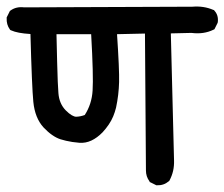

<svg xmlns="http://www.w3.org/2000/svg" viewBox="-36 -584 686 587"><path d="M439.9 -18.6 424.3 -26.4 421.9 -27.3 420.9 -29.8Q415.5 -37.1 412.8 -45.4Q410.2 -53.7 410.2 -62.5L407.2 -481.4L321.8 -479.5Q329.1 -370.6 328.1 -333Q327.1 -293.9 318.8 -254.9Q315.4 -241.2 310.1 -228.3Q304.7 -215.3 296.4 -203.1Q288.1 -190.9 277.8 -179.7Q261.2 -162.6 243.4 -154.3Q225.6 -146 206.5 -147.5Q195.3 -148.4 185.3 -149.9Q175.3 -151.4 166 -153.6Q156.7 -155.8 148.9 -158.2Q123.5 -166.5 97.2 -194.3Q70.8 -223.1 65.9 -272.5Q61.5 -317.4 57.1 -480Q17.1 -482.4 -2 -491.2L-4.4 -492.2L-5.9 -494.1Q-16.6 -508.8 -15.6 -528.8V-530.8L-14.6 -532.7L-6.8 -548.3L-5.9 -550.3L-3.9 -551.8Q13.7 -564.5 37.6 -561.5L552.2 -563.5Q586.9 -566.4 616.2 -553.7L618.2 -553.2L619.6 -551.3Q632.3 -537.6 629.9 -516.6L629.4 -514.6L628.9 -513.2L621.1 -497.6L619.6 -494.6L616.7 -493.2Q586.9 -478.5 549.3 -483.4L486.3 -481.9L496.1 -93.3Q496.6 -76.7 493.2 -61.5Q489.7 -46.4 482.4 -32.7L481.4 -30.8L480 -29.8Q464.4 -16.6 443.8 -17.6H441.9ZM223.1 -232.4Q244.6 -265.6 247.1 -307.1Q250 -351.1 242.7 -479.5H136.7Q137.7 -430.7 138.7 -394.3Q139.6 -357.9 140.6 -334.2Q141.6 -310.5 142.6 -299.3Q145 -267.1 165 -246.6Q175.3 -236.3 183.3 -231.7Q191.4 -227.1 196.8 -227.1Q210 -227.5 223.1 -232.4Z"/></svg>

Font: NaikaiFont
Style: Bold
Weight: 700
Version: Version 1.89